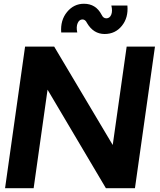

<svg xmlns="http://www.w3.org/2000/svg" viewBox="-20 -997 848 1017"><path d="M304.2 -825.2Q299.3 -890.1 335.2 -933.6Q371.1 -977.1 424.8 -977.1Q487.8 -977.1 518.1 -918.9Q526.9 -899.9 543 -899.9Q561 -899.9 569.1 -918.9Q577.1 -938 569.8 -967.8H654.8Q660.6 -903.8 625.7 -860.4Q590.8 -816.9 534.2 -816.9Q475.1 -816.9 440.9 -875Q432.1 -894 417 -894Q399.9 -894 391.4 -874.5Q382.8 -855 389.2 -825.2ZM800.8 -750 694.8 0H541L231.9 -522L158.2 0H6.8L112.8 -750H267.1L577.1 -229L650.9 -750Z"/></svg>

Font: Oakes Grotesk
Style: Bold Italic
Weight: 700
Designer: Samuel Oakes
Foundry: Samuel Oakes
Version: Version 1.0 | wf-rip DC20170320